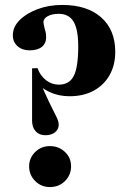

<svg xmlns="http://www.w3.org/2000/svg" viewBox="-20 -744 524 778"><path d="M164 -196Q139 -196 124.5 -212Q110 -228 110 -255V-467L132 -468Q143 -437 166.5 -419Q190 -401 218 -401Q261 -401 279 -436.5Q297 -472 297 -556Q297 -625 278 -656.5Q259 -688 218 -688Q191 -688 173.5 -678.5Q156 -669 156 -654Q156 -650 157.5 -644Q159 -638 161 -628Q165 -615 166 -608Q167 -601 167 -594Q167 -568 149.5 -554Q132 -540 100 -540Q70 -540 51 -557Q32 -574 32 -601Q32 -635 59.5 -662.5Q87 -690 132.5 -707Q178 -724 232 -724Q333 -724 390 -673.5Q447 -623 447 -534Q447 -480 424 -439.5Q401 -399 359.5 -376.5Q318 -354 262 -354Q218 -354 181 -371Q144 -388 127 -416L143 -412Q151 -392 159.5 -372.5Q168 -353 178 -332.5Q188 -312 200 -288Q211 -267 214.5 -257Q218 -247 218 -239Q218 -220 203 -208Q188 -196 164 -196ZM182 14Q147 14 122.5 -10.5Q98 -35 98 -70Q98 -104 122.5 -128Q147 -152 182 -152Q218 -152 243 -128.5Q268 -105 268 -70Q268 -35 243.5 -10.5Q219 14 182 14Z"/></svg>

Font: Baskervville
Style: Bold
Weight: 700
Version: Version 1.100